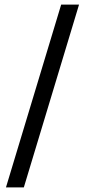

<svg xmlns="http://www.w3.org/2000/svg" viewBox="-20 -763 372 838"><path d="M6 55 247 -743H325L84 55Z"/></svg>

Font: Saira Semi Condensed
Style: Regular
Weight: 400
Width: 4
Designer: Hector Gatti with collaboration of the Omnibus-Type team
Foundry: Omnibus-Type
Version: Version 1.001; ttfautohint (v1.8)